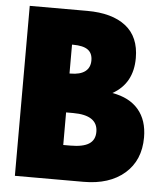

<svg xmlns="http://www.w3.org/2000/svg" viewBox="-53 -797 715 844"><g transform="rotate(5 304.5 -375.0)"><path d="M346.8 0H44.1V-750H297.7Q407.7 -750 468.2 -702.7Q528.6 -655.5 528.6 -561.8Q528.6 -450 439.5 -400Q515.5 -386.8 555.2 -340Q595 -293.2 595 -217.3Q595 -116.4 528 -58.2Q460.9 0 346.8 0ZM275 -297.3H244.1V-153.6H275Q331.4 -153.6 357.7 -170.7Q384.1 -187.7 384.1 -223.6Q384.1 -297.3 275 -297.3ZM248.6 -596.4H244.1V-469.1H248.6Q290.9 -469.1 313 -485.9Q335 -502.7 335 -534.5Q335 -566.4 314.1 -581.4Q293.2 -596.4 248.6 -596.4Z"/></g></svg>

Font: Spartan MB Black
Style: Regular
Weight: 900
Designer: Matt Bailey, Mirko Velimirovic
Foundry: Matt Bailey
Version: Version 1.005